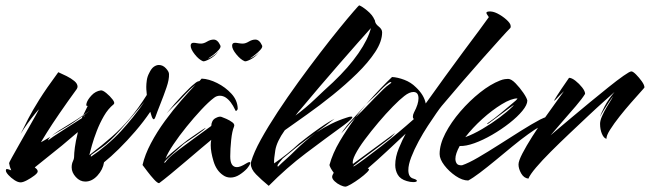

<svg xmlns="http://www.w3.org/2000/svg" viewBox="-20 -668 2430 718"><path d="M57 14Q47 14 34 5.5Q21 -3 11.5 -13.5Q2 -24 2 -30Q2 -36 6 -36Q8 -36 12.5 -34.5Q17 -33 22 -31Q16 -44 14 -58Q14 -60 25 -80Q36 -100 52.5 -129Q69 -158 85.5 -187Q102 -216 113.5 -236.5Q125 -257 125 -258Q126 -261 112.5 -244.5Q99 -228 83 -206Q67 -184 57 -167Q70 -194 85.5 -224Q101 -254 127 -295.5Q153 -337 198 -398Q212 -392 229 -383.5Q246 -375 258 -365Q270 -355 270 -344Q270 -340 267 -335Q232 -287 202.5 -244Q173 -201 155 -172Q137 -143 133 -136Q140 -140 149 -145Q158 -150 169 -157L167 -155Q164 -152 161 -147Q158 -142 161 -144Q175 -155 211 -178Q247 -201 286 -226L289 -234Q251 -206 225 -191Q210 -182 196.5 -174.5Q183 -167 172 -159Q184 -169 201 -180Q218 -191 243 -206Q251 -211 264 -219Q277 -227 291 -237L289 -234L316 -254L291 -237L308 -272Q300 -270 304 -283Q308 -296 322.5 -311.5Q337 -327 357 -330Q364 -331 377.5 -320Q391 -309 401 -296Q411 -283 405 -278Q384 -261 368.5 -234Q353 -207 342 -178.5Q331 -150 324 -125.5Q317 -101 314 -88Q361 -124 397.5 -156Q434 -188 465.5 -225Q497 -262 529 -313Q529 -318 528 -325.5Q527 -333 527 -343Q527 -354 529 -368Q531 -382 538 -395Q546 -412 555.5 -418.5Q565 -425 574 -425Q589 -425 600.5 -412.5Q612 -400 612 -391Q613 -371 602.5 -340.5Q592 -310 580 -280Q568 -250 561 -230Q558 -222 555 -222Q551 -222 547 -233.5Q543 -245 542 -250Q517 -213 486 -177Q455 -141 424.5 -111Q394 -81 369 -61Q365 -34 344.5 -11.5Q324 11 299 11Q279 11 263.5 -6Q248 -23 248 -42Q248 -55 252.5 -64.5Q257 -74 257 -80Q257 -94 260 -117Q263 -140 270 -168Q270 -170 270.5 -171.5Q271 -173 271 -174Q240 -147 212 -124Q184 -101 166 -87L110 -42Q113 -40 117 -36Q121 -32 121 -27Q121 -21 108.5 -11.5Q96 -2 81 6Q66 14 57 14ZM323 -84Q346 -99 377.5 -125.5Q409 -152 432 -177Q478 -227 520 -287Q510 -275 493 -255Q476 -235 458.5 -214.5Q441 -194 428 -180Q390 -137 359.5 -116Q329 -95 324 -91Q320 -89 319.5 -85Q319 -81 323 -84ZM293 -231 295 -232 297 -238Z M575 17Q569 17 556.5 3.5Q544 -10 531.5 -26.5Q519 -43 513 -51Q522 -90 544.5 -132.5Q567 -175 597 -216Q627 -257 657.5 -292Q688 -327 711 -351Q694 -338 675 -317.5Q656 -297 649 -290Q637 -278 625 -266.5Q613 -255 603 -244Q633 -281 662.5 -312Q692 -343 705 -353Q708 -356 713.5 -360Q719 -364 726 -365L734 -374Q761 -373 792 -357.5Q823 -342 845.5 -317.5Q868 -293 869 -262Q869 -258 865 -254.5Q861 -251 859 -258Q852 -273 843 -285Q834 -297 823 -304Q813 -310 802 -310Q790 -310 780 -302Q760 -287 732.5 -257.5Q705 -228 677.5 -194Q650 -160 628.5 -128Q607 -96 599 -75Q605 -82 620 -95Q635 -108 652 -121.5Q669 -135 681 -144Q685 -147 698 -156Q711 -165 725.5 -175Q740 -185 749 -190Q749 -188 737.5 -179Q726 -170 710 -159Q694 -148 680.5 -139Q667 -130 664 -127Q653 -117 638.5 -104Q624 -91 612 -80Q600 -69 596 -64Q594 -60 595 -59Q596 -58 599 -62Q608 -75 626 -90Q644 -105 665.5 -120.5Q687 -136 704 -149Q724 -164 740.5 -175.5Q757 -187 770 -197Q771 -218 785.5 -226Q800 -234 808 -231Q814 -229 826.5 -223.5Q839 -218 849 -210.5Q859 -203 855 -194Q848 -178 844.5 -144.5Q841 -111 841 -83Q841 -43 866 -43Q879 -43 901 -57Q909 -62 913 -62Q916 -62 916 -59Q916 -55 911 -47.5Q906 -40 904 -38Q892 -25 875.5 -14.5Q859 -4 842 -4Q835 -4 828 -6Q821 -8 814 -13Q789 -30 778.5 -65Q768 -100 768 -125Q768 -131 768.5 -136Q769 -141 770 -145Q759 -136 733.5 -114.5Q708 -93 677 -66.5Q646 -40 618 -17Q590 6 575 17ZM895 -439Q880 -445 864 -464.5Q848 -484 848 -497Q848 -508 859 -508Q864 -508 872 -506.5Q880 -505 888 -505Q898 -505 910.5 -512.5Q923 -520 935 -520Q950 -520 960 -498Q963 -492 954 -482Q945 -472 933.5 -463Q922 -454 914 -449Q919 -450 930.5 -457Q942 -464 950 -473Q935 -455 917.5 -446Q900 -437 895 -439ZM739 -439Q724 -445 708.5 -464.5Q693 -484 693 -497Q693 -508 704 -508Q709 -508 716.5 -506.5Q724 -505 732 -505Q742 -505 754.5 -512.5Q767 -520 779 -520Q794 -520 804 -498Q807 -492 798.5 -482Q790 -472 778 -463Q766 -454 758 -449Q764 -450 776 -458Q788 -466 797 -475Q781 -456 762.5 -446.5Q744 -437 739 -439Z M985 27Q957 4 937.5 -16Q918 -36 918 -55Q918 -60 919 -63Q929 -98 955.5 -146Q982 -194 1018.5 -249.5Q1055 -305 1096 -361.5Q1137 -418 1176.5 -469.5Q1216 -521 1249 -561.5Q1282 -602 1302 -625Q1322 -648 1323 -648Q1333 -645 1353 -628.5Q1373 -612 1380 -595Q1382 -593 1382 -591Q1383 -579 1396 -569Q1409 -559 1409 -547Q1409 -513 1383 -473.5Q1357 -434 1315 -393Q1273 -352 1224 -312.5Q1175 -273 1127.5 -239.5Q1080 -206 1045 -181Q1015 -139 1009.5 -106Q1004 -73 1005 -57Q1054 -90 1098 -131Q1109 -140 1130.5 -156.5Q1152 -173 1175 -189Q1198 -205 1210 -212Q1221 -218 1227.5 -222Q1234 -226 1226 -220Q1202 -201 1162 -172Q1219 -210 1276 -228Q1287 -232 1293 -232Q1303 -232 1292 -221.5Q1281 -211 1266 -200Q1197 -150 1124 -95Q1051 -40 985 27ZM1085 -236Q1123 -264 1157 -296.5Q1191 -329 1225 -360Q1284 -416 1320.5 -469Q1357 -522 1367 -563Q1349 -543 1318.5 -508.5Q1288 -474 1251 -431.5Q1214 -389 1175.5 -344Q1137 -299 1103 -258Q1100 -255 1095.5 -249.5Q1091 -244 1085 -236ZM1022 -47Q1033 -58 1050 -73Q1067 -88 1089 -110Q1099 -120 1119.5 -138Q1140 -156 1162 -172Q1122 -144 1092 -120Q1062 -96 1037 -75L1023 -58Q1017 -51 1018 -47Q1019 -43 1022 -47Z M1271 30Q1265 30 1253 24.5Q1241 19 1231.5 10Q1222 1 1222 -7Q1222 -12 1227 -20L1228 -22Q1214 -41 1212 -51Q1224 -95 1251 -140.5Q1278 -186 1309 -228Q1293 -212 1279.5 -195.5Q1266 -179 1256 -169Q1273 -195 1300 -224Q1327 -253 1349 -278Q1339 -266 1329 -254Q1319 -242 1309 -228Q1315 -234 1320.5 -240Q1326 -246 1332 -251Q1338 -257 1351.5 -271Q1365 -285 1381.5 -302Q1398 -319 1412.5 -333Q1427 -347 1435 -352Q1448 -361 1441 -361Q1436 -361 1424.5 -351Q1413 -341 1402.5 -330Q1392 -319 1389 -316L1349 -278Q1378 -311 1403.5 -337.5Q1429 -364 1446 -380Q1467 -379 1492 -369.5Q1517 -360 1535 -342Q1566 -313 1572 -281Q1607 -330 1643.5 -380.5Q1680 -431 1713.5 -476Q1747 -521 1772 -554.5Q1797 -588 1808 -604Q1805 -609 1802 -613Q1799 -617 1799 -620Q1799 -626 1816 -625Q1830 -624 1848.5 -613Q1867 -602 1880 -588.5Q1893 -575 1889 -564Q1877 -552 1850 -522Q1823 -492 1786.5 -451Q1750 -410 1710 -363.5Q1670 -317 1632 -272Q1626 -265 1612 -245Q1598 -225 1580 -197.5Q1562 -170 1545.5 -139.5Q1529 -109 1518 -80.5Q1507 -52 1507 -32Q1507 -5 1526 0Q1539 4 1539 8Q1539 13 1525 13Q1514 13 1501 9Q1477 2 1467.5 -14.5Q1458 -31 1458 -51Q1458 -81 1471.5 -113.5Q1485 -146 1497 -168Q1466 -139 1428 -103.5Q1390 -68 1355 -38Q1357 -38 1359 -36Q1363 -34 1352.5 -23.5Q1342 -13 1325 -0.5Q1308 12 1292.5 21Q1277 30 1271 30ZM1307 -48Q1321 -57 1346 -75.5Q1371 -94 1402.5 -118.5Q1434 -143 1467 -170.5Q1500 -198 1528 -223Q1524 -225 1524 -232Q1524 -239 1528 -247Q1537 -264 1541 -277Q1545 -290 1545 -300Q1545 -324 1526 -324Q1511 -324 1492 -309Q1475 -296 1449 -269.5Q1423 -243 1395.5 -210.5Q1368 -178 1344.5 -146.5Q1321 -115 1308.5 -90.5Q1296 -66 1300 -55L1451 -166Q1453 -168 1454.5 -169Q1456 -170 1456 -170Q1457 -170 1452 -164.5Q1447 -159 1442 -154Q1428 -143 1402 -123.5Q1376 -104 1349.5 -84.5Q1323 -65 1305 -50Q1301 -47 1301.5 -46Q1302 -45 1307 -48Z M1731 7Q1709 7 1684 -10Q1659 -27 1641.5 -50Q1624 -73 1624 -92Q1624 -128 1645.5 -169.5Q1667 -211 1701.5 -251Q1736 -291 1775 -322Q1814 -353 1850 -367Q1860 -371 1868 -372Q1876 -373 1880 -373Q1892 -373 1908 -356.5Q1924 -340 1937 -321Q1950 -302 1952 -292Q1952 -276 1933.5 -253.5Q1915 -231 1885 -207.5Q1855 -184 1820.5 -164Q1786 -144 1754 -132.5Q1722 -121 1699 -122Q1683 -93 1683 -74Q1683 -64 1688 -56.5Q1693 -49 1708 -50Q1732 -58 1768 -79Q1804 -100 1845.5 -126.5Q1887 -153 1927.5 -178.5Q1968 -204 2000 -221Q2017 -230 2025 -230Q2032 -230 2032 -225Q2032 -221 2023.5 -212Q2015 -203 1998 -194Q1989 -189 1978 -182Q1967 -175 1955 -166Q1927 -146 1895.5 -120Q1864 -94 1832.5 -68Q1801 -42 1774.5 -22Q1748 -2 1731 7ZM1720 -155Q1750 -166 1784 -186Q1818 -206 1848 -228.5Q1878 -251 1896 -269L1901 -274Q1901 -276 1889 -267L1805 -205Q1804 -204 1802 -204Q1801 -204 1803 -206.5Q1805 -209 1810 -212Q1830 -226 1851 -243.5Q1872 -261 1891 -277Q1915 -296 1915 -300Q1892 -300 1856 -278Q1820 -256 1783.5 -223Q1747 -190 1720 -155Z M1956 0Q1939 -2 1929 -19.5Q1919 -37 1919 -53Q1919 -66 1933.5 -94Q1948 -122 1970.5 -157.5Q1993 -193 2017.5 -227.5Q2042 -262 2061.5 -289Q2081 -316 2089 -327Q2076 -315 2065 -303Q2054 -291 2052 -291Q2051 -291 2062.5 -309.5Q2074 -328 2108 -377Q2118 -377 2132 -366Q2146 -355 2157 -341Q2168 -327 2168 -317Q2157 -299 2133.5 -271.5Q2110 -244 2084.5 -215Q2059 -186 2039 -162Q2042 -165 2063.5 -183Q2085 -201 2117 -228Q2149 -255 2185.5 -285Q2222 -315 2255 -341.5Q2288 -368 2311.5 -384.5Q2335 -401 2341 -401Q2347 -401 2358.5 -389.5Q2370 -378 2380 -364Q2390 -350 2390 -341Q2390 -340 2375.5 -324Q2361 -308 2339.5 -283.5Q2318 -259 2297 -232.5Q2276 -206 2261.5 -183Q2247 -160 2248 -149Q2238 -151 2231 -167.5Q2224 -184 2224 -205Q2224 -217 2231.5 -234Q2239 -251 2248.5 -267Q2258 -283 2265.5 -295Q2273 -307 2273 -308Q2267 -301 2256.5 -285Q2246 -269 2236.5 -253.5Q2227 -238 2224 -231Q2227 -243 2241 -270Q2255 -297 2278 -324Q2267 -314 2240.5 -290.5Q2214 -267 2180 -235Q2146 -203 2109.5 -168.5Q2073 -134 2040 -101Q2007 -68 1984.5 -41.5Q1962 -15 1956 0Z"/></svg>

Font: Smooch
Style: Regular
Weight: 400
Designer: Robert E. Leuschke
Foundry: Robert E. Leuschke
Version: Version 1.010; ttfautohint (v1.8.3)